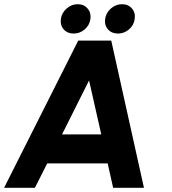

<svg xmlns="http://www.w3.org/2000/svg" viewBox="-50 -893 816 913"><path d="M322 -700H479L634.5 0H488L462 -116H174.5L116 0H-30.5ZM245 -254H431.5L373.5 -510.5ZM300.5 -733.5Q270.5 -733.5 253 -753.2Q235.5 -773 239.5 -803Q243.5 -832 266.8 -852.5Q290 -873 320 -873Q349 -873 366.5 -852.5Q384 -832 380 -803Q376 -773 352.8 -753.2Q329.5 -733.5 300.5 -733.5ZM511 -733.5Q481 -733.5 463.5 -753.2Q446 -773 450 -803Q454 -832 477.2 -852.5Q500.5 -873 530.5 -873Q560 -873 577.5 -852.5Q595 -832 590.5 -803Q586.5 -773 563.5 -753.2Q540.5 -733.5 511 -733.5Z"/></svg>

Font: Urbanist ExtraBold
Style: Italic
Weight: 800
Italic angle: -8°
Designer: Corey Hu
Foundry: Corey Hu
Version: Version 1.321; ttfautohint (v1.8.4.7-5d5b)